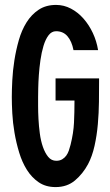

<svg xmlns="http://www.w3.org/2000/svg" viewBox="-20 -750 447 781"><path d="M383 -431V-416Q383 -380 382.5 -335.5Q382 -291 378 -245Q374 -199 364.5 -156.5Q355 -114 338 -82Q317 -43 285 -16Q253 11 206 11Q166 11 137.5 -8.5Q109 -28 89.5 -59Q70 -90 58 -129.5Q46 -169 39 -210Q32 -251 30 -289Q28 -327 28 -355Q28 -384 30 -423.5Q32 -463 38.5 -504.5Q45 -546 56.5 -586.5Q68 -627 88 -659Q108 -691 137.5 -710.5Q167 -730 208 -730Q240 -730 268.5 -715Q297 -700 319.5 -674.5Q342 -649 357.5 -616Q373 -583 379 -546H279Q272 -582 254.5 -602.5Q237 -623 208 -623Q190 -623 177.5 -606.5Q165 -590 157 -563.5Q149 -537 144.5 -505.5Q140 -474 138 -444.5Q136 -415 135.5 -390.5Q135 -366 135 -355Q135 -343 135 -319Q135 -295 136.5 -266Q138 -237 142 -207Q146 -177 154.5 -152.5Q163 -128 176 -112Q189 -96 209 -96Q223 -96 233 -102Q243 -108 249.5 -117Q256 -126 260 -137.5Q264 -149 267 -161Q279 -209 281 -251Q283 -293 283 -341H206V-431Z"/></svg>

Font: Osterbar
Style: Regular
Weight: 500
Width: 3
Designer: Peter Wiegel, Basierend auf Erbar schmal-halbfette Grotesk v. Jacob Erbar
Foundry: Peter Wiegel
Version: Version 1.0